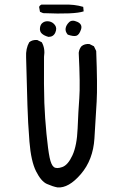

<svg xmlns="http://www.w3.org/2000/svg" viewBox="-20 -819 540 837"><path d="M230.5 -2Q210 -5.9 184.6 -17.1Q159.2 -28.3 137.2 -72.3Q115.2 -116.2 108.4 -201.2Q101.6 -286.1 99.6 -359.9Q97.7 -433.6 93.8 -569.3Q91.8 -607.4 107.4 -634.8Q121.1 -646.5 142.6 -644.5L162.1 -634.8Q177.7 -607.4 171.9 -571.3Q170.9 -435.5 173.3 -370.6Q175.8 -305.7 182.6 -235.4Q189.5 -165 196.3 -132.3Q203.1 -99.6 214.8 -90.8Q226.6 -82 251.5 -90.8Q276.4 -99.6 295.9 -142.1Q315.4 -184.6 318.4 -258.8Q321.3 -333 325.7 -391.1Q330.1 -449.2 323.2 -588.9Q325.2 -605.5 335 -617.2Q348.6 -628.9 370.1 -627L389.6 -617.2L399.4 -596.7Q405.3 -445.3 401.4 -376.5Q397.5 -307.6 391.6 -214.8Q385.7 -122.1 332.5 -60.1Q279.3 2 230.5 -2ZM191.4 -658.2Q172.9 -663.1 162.6 -672.4Q152.3 -681.6 154.3 -697.8Q156.2 -713.9 168 -721.2Q179.7 -728.5 194.8 -725.6Q210 -722.7 219.7 -709.5Q229.5 -696.3 221.2 -677.2Q212.9 -658.2 191.4 -658.2ZM275.4 -668Q263.7 -681.6 266.1 -695.8Q268.6 -710 281.2 -722.2Q293.9 -734.4 317.4 -723.6Q340.8 -712.9 333 -689.9Q325.2 -667 313 -663.1Q300.8 -659.2 275.4 -668ZM168 -761.7 154.3 -767.6 150.4 -789.1 154.3 -794.9 160.2 -798.8H257.8Q303.7 -800.8 342.8 -789.1L344.7 -769.5Q305.7 -755.9 168 -761.7Z"/></svg>

Font: JasonHandwriting1
Style: Regular
Weight: 400
Version: Version 1.48.20